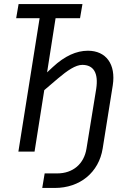

<svg xmlns="http://www.w3.org/2000/svg" viewBox="-20 -750 640 950"><path d="M189 180H251C376 180 469 103 488 -15L538 -328C554 -432 505 -499 415 -499C358 -499 300 -473 241 -418L213 -392L255 -660H376L388 -730H72L60 -660H176L71 0H151L199 -304L267 -362C313 -401 354 -429 387 -429C443 -429 468 -389 456 -310L408 -15C396 61 341 108 263 108H201Z"/></svg>

Font: JetBrains Mono Light
Style: Italic
Weight: 336
Italic angle: -9°
Monospace: yes
Designer: Philipp Nurullin, Konstantin Bulenkov
Foundry: JetBrains
Version: Version 2.305